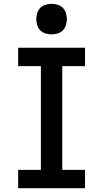

<svg xmlns="http://www.w3.org/2000/svg" viewBox="-20 -985 540 1005"><path d="M75 0V-96H194V-639H75V-735H425V-639H306V-96H425V0ZM250 -805Q234 -805 218 -810Q202 -815 191 -826Q180 -837 175 -853Q170 -869 170 -885Q170 -901 175 -917Q180 -933 191 -944Q202 -955 218 -960Q234 -965 250 -965Q266 -965 282 -960Q298 -955 309 -944Q320 -933 325 -917Q330 -901 330 -885Q330 -869 325 -853Q320 -837 309 -826Q298 -815 282 -810Q266 -805 250 -805Z"/></svg>

Font: Iosevka Fixed
Style: Bold
Weight: 700
Monospace: yes
Designer: Belleve Invis
Foundry: Belleve Invis
Version: Version 32.3.0